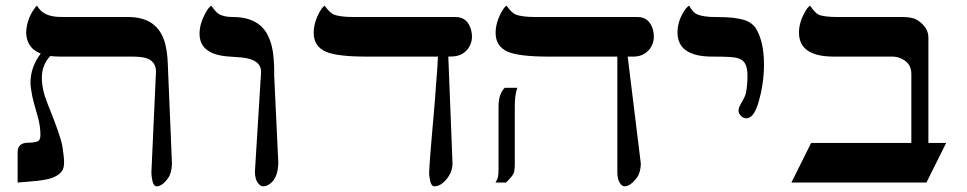

<svg xmlns="http://www.w3.org/2000/svg" viewBox="-20 -637 3375 670"><path d="M508.3 -35.2 524.4 -389.2Q522.9 -432.6 470.7 -438Q456.1 -439.5 441.4 -439.5H192.4Q173.8 -439.5 155.3 -441.4Q126 -410.2 126 -365.2Q126 -324.2 146.5 -273.9Q191.9 -162.1 197.8 -125.7Q203.6 -89.4 203.6 -69.6Q203.6 -49.8 195.6 -39.3Q187.5 -28.8 174.6 -22Q161.6 -15.1 144.8 -11.5Q127.9 -7.8 109.9 -5.9Q91.8 -3.9 74 -2.7Q56.2 -1.5 41.5 0V-106.4Q41.5 -139.2 80.1 -139.2Q98.6 -139.2 109.9 -143.1Q121.1 -147 121.1 -165Q121.1 -197.3 111.8 -229.7Q102.5 -262.2 99.1 -274.7Q95.7 -287.1 92.8 -300.3Q86.4 -332.5 86.4 -348.6Q86.4 -402.8 122.1 -450.2Q73.2 -468.8 71.3 -522.5Q72.8 -568.8 99.6 -606.4Q104 -613.3 109.4 -617.2Q128.9 -581.1 181.6 -578.1Q196.3 -577.6 211.4 -577.6H427.2Q531.7 -577.6 556.2 -484.9Q564 -455.1 565.4 -417L580.1 -65.4Q579.1 -33.2 566.9 -16.1Q546.4 13.2 526.4 13.2Q513.7 13.2 509.8 -17.6Q508.3 -26.4 508.3 -35.2Z M869.6 -38.6 891.1 -385.7Q891.1 -430.2 822.3 -436.5Q802.7 -438 782.2 -439.5Q676.3 -445.3 676.3 -519.5Q676.3 -557.1 701.7 -599.6Q709 -611.8 717.3 -617.2Q733.4 -593.8 744.1 -587.9Q761.7 -577.6 793.2 -577.6Q824.7 -577.6 848.4 -569.8Q872.1 -562 888.2 -548.1Q904.3 -534.2 913.8 -515.4Q923.3 -496.6 928.7 -474.6Q937 -439.9 937 -379.4H936.5L951.2 -68.8Q949.7 -10.7 917 7.8Q907.2 13.2 897.7 13.2Q888.2 13.2 878.9 0Q869.6 -13.2 869.6 -38.6Z M1544.4 -439.5 1559.1 -65.4Q1558.1 -34.7 1536.6 -9.8Q1516.6 13.2 1495.6 13.2Q1482.9 13.2 1479 -17.6Q1477.5 -26.4 1477.5 -33.7Q1477.5 -41 1478.8 -58.8Q1480 -76.7 1481.9 -102.1Q1483.9 -127.4 1486.6 -158.7Q1489.3 -189.9 1492.2 -223.1Q1495.1 -256.3 1497.8 -289.3Q1500.5 -322.3 1502.4 -351.6Q1507.3 -412.1 1508.3 -439.5H1258.8Q1157.7 -439.5 1118.2 -456.1Q1074.7 -474.6 1074.7 -522.5Q1074.7 -560.1 1098.1 -600.1Q1105 -611.8 1112.8 -617.2Q1129.9 -593.3 1143.6 -586.9Q1165 -577.6 1214.8 -577.6H1570.3Q1610.4 -577.6 1623.5 -534.2Q1627 -522 1627 -509Q1627 -496.1 1622.3 -483.9Q1617.7 -471.7 1608.9 -461.9Q1588.4 -439.9 1555.7 -439.9Z M1719.7 -265.1Q1719.7 -309.1 1741.2 -330.6H1785.2Q1776.4 -306.2 1776.4 -266.6V-65.9Q1776.4 -40 1771.5 -30.3Q1765.6 -19 1745.6 0H1709Q1716.8 -12.7 1717.8 -20.5Q1719.7 -28.3 1719.7 -50.3ZM2134.3 -439.5H1893.6Q1792.5 -439.5 1752.9 -456.1Q1709.5 -474.6 1709.5 -522.5Q1709.5 -560.1 1732.9 -600.1Q1739.7 -611.8 1747.6 -617.2Q1764.6 -593.3 1778.3 -586.9Q1799.8 -577.6 1849.6 -577.6H2205.1Q2245.1 -577.6 2258.3 -534.2Q2261.7 -522 2261.7 -509Q2261.7 -496.1 2257.1 -483.9Q2252.4 -471.7 2243.7 -461.9Q2223.1 -439.5 2190.4 -439.5H2170.4L2216.3 -65.4Q2215.3 -34.2 2202.1 -16.6Q2179.7 13.2 2159.2 13.2Q2149.9 13.2 2142.1 0Q2134.3 -13.2 2134.3 -35.2Z M2465.3 -439.5Q2344.2 -439.5 2344.2 -523.9Q2344.2 -563.5 2368.7 -600.6Q2376.5 -612.3 2384.8 -617.2Q2398.4 -592.8 2412.6 -586.9Q2435.5 -577.6 2475.3 -577.6Q2515.1 -577.6 2537.8 -575Q2560.5 -572.3 2576.7 -567.4Q2606.4 -557.6 2619.1 -535.6Q2646 -490.2 2646 -411.6Q2646 -345.2 2626.5 -278.8Q2610.4 -224.1 2584 -224.1Q2573.7 -224.1 2565.4 -232.9Q2557.1 -241.7 2557.1 -250Q2557.1 -258.3 2560.8 -265.9Q2564.5 -273.4 2568.8 -281.2Q2581.5 -302.7 2583.5 -314.5Q2588.4 -343.3 2588.4 -372.6Q2588.4 -401.9 2579.1 -416.7Q2569.8 -431.6 2546.4 -436Q2542 -436.5 2535.9 -437.3Q2529.8 -438 2520.5 -438.5Q2502 -439.5 2465.3 -439.5Z M2889.2 -439.5Q2768.1 -439.5 2768.1 -523.4Q2768.1 -560.5 2791.5 -599.6Q2798.3 -611.3 2806.6 -617.2Q2825.2 -591.3 2836.4 -585.9Q2855.5 -577.6 2904.3 -577.6H3132.3Q3167 -577.6 3185.5 -564Q3219.7 -539.6 3219.7 -506.3V-138.2H3281.7L3212.9 0H2741.7L2810.5 -138.2H3160.2V-379.4Q3160.2 -419.9 3119.1 -435.1Q3106.9 -439.5 3093.3 -439.5Z"/></svg>

Font: Cardo-Italic
Style: Italic
Weight: 400
Italic angle: -12°
Designer: David J. Perry
Foundry: David J. Perry
Version: Version 0.991